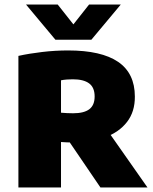

<svg xmlns="http://www.w3.org/2000/svg" viewBox="-20 -825 674 845"><path d="M61 0V-579Q108.5 -589.5 165.5 -596.2Q222.5 -603 279.5 -603Q426 -603 499.8 -552.8Q573.5 -502.5 573.5 -400Q574 -333.5 539.2 -288.5Q504.5 -243.5 443 -220.8Q381.5 -198 300 -198Q287 -198 274 -198.5Q261 -199 248.5 -200V0ZM422 0 237.5 -271H439L629 0ZM301.5 -326.5Q349.5 -326.5 373 -344.2Q396.5 -362 396.5 -400.5Q396.5 -440 372.2 -458Q348 -476 300.5 -476Q287.5 -476 273.8 -475Q260 -474 248.5 -471.5V-329Q263.5 -328 274.8 -327.2Q286 -326.5 301.5 -326.5ZM224 -650 94.5 -805H234L317 -700H289L372 -805H511.5L382 -650Z"/></svg>

Font: Encode Sans SC ExtraBold
Style: Regular
Weight: 800
Version: Version 3.002